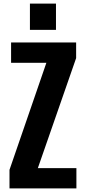

<svg xmlns="http://www.w3.org/2000/svg" viewBox="-20 -1045 469 1065"><path d="M146 -879.4V-1024.9H290.5V-879.4ZM32.7 0V-103L237.3 -696.8H41.5V-809.6H402.3V-722.7L189.9 -112.3H403.8V0Z"/></svg>

Font: Oswald
Style: DemiBold
Weight: 600
Designer: Vernon Adams
Foundry: Vernon Adams
Version: 3.0; ttfautohint (v0.95) -l 8 -r 50 -G 200 -x 0 -w "G" -W -c